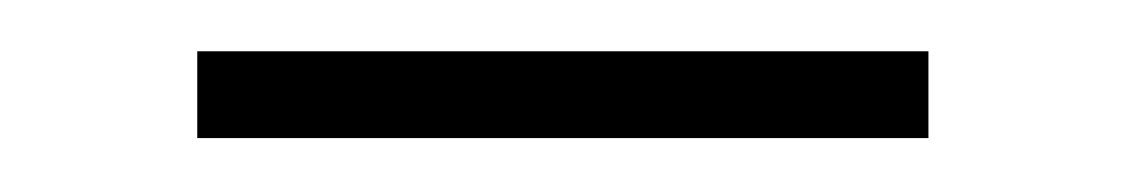

<svg xmlns="http://www.w3.org/2000/svg" viewBox="-20 -636 427 73"><path d="M55 -616.5H333V-583.5H55Z"/></svg>

Font: Karla ExtraLight
Style: Regular
Weight: 250
Designer: Jonathan Pinhorn
Version: Version 2.004;gftools[0.9.33]